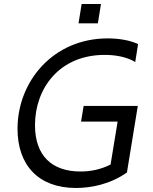

<svg xmlns="http://www.w3.org/2000/svg" viewBox="-20 -929 764 959"><path d="M484.4 -909.1H387.8L372.2 -812.5H468.8ZM384.9 -321.7H567.5L532.3 -107.2C482.6 -82.4 433.2 -72.4 382.1 -72.4C238.6 -72.4 154.8 -152 154.8 -304C154.8 -486.5 275.6 -654.8 502.8 -654.8C549 -654.8 608 -647.7 655.5 -619.3L669.7 -708.8C629.3 -728 573.9 -737.2 517.8 -737.2C245.7 -737.2 67.5 -522.7 67.5 -285.5C67.5 -105.1 171.2 9.9 359.4 9.9C434.7 9.9 530.5 -8.5 614 -67.5L668.3 -399.9H397.7Z"/></svg>

Font: TID UI
Style: Italic
Weight: 400
Italic angle: -9.39999°
Designer: The TID Project Authors
Foundry: Bakken & Bæck
Version: Version 1.001;hotconv 1.0.109;makeotfexe 2.5.65596